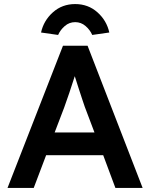

<svg xmlns="http://www.w3.org/2000/svg" viewBox="-20 -925 739 945"><path d="M17 0 290 -700H411L682 0H548L488 -161H207L146 0ZM296 -396 249 -273H445L397 -400Q393 -411 384.5 -437Q376 -463 366 -493.5Q356 -524 348 -550Q336 -512 321.5 -469Q307 -426 296 -396ZM266 -753 182 -765Q195 -824 240.5 -864.5Q286 -905 350 -905Q414 -905 459.5 -864.5Q505 -824 518 -765L434 -753Q423 -778 401 -797Q379 -816 350 -816Q321 -816 299 -797Q277 -778 266 -753Z"/></svg>

Font: Readex Pro Medium
Style: Regular
Weight: 500
Designer: Bonnie Shaver-Troup, Thomas Jockin
Foundry: Lexend
Version: Version 1.204; ttfautohint (v1.8.4.7-5d5b)